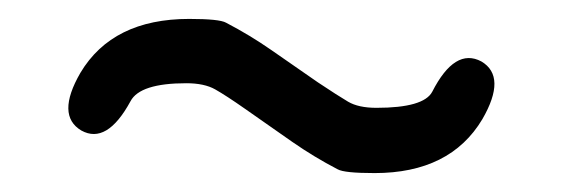

<svg xmlns="http://www.w3.org/2000/svg" viewBox="-20 -470 595 203"><path d="M376 -287Q344 -287 337 -291Q312 -304 289 -320L239 -355Q219 -369 207.5 -375.5Q196 -382 177 -382Q128 -382 118 -363Q93 -317 66 -332Q39 -348 65 -393Q99 -450 180 -450Q212 -450 219 -446Q244 -433 267 -417L316 -383Q337 -369 348 -362.5Q359 -356 378 -356Q428 -356 437 -373Q461 -420 489 -405Q516 -389 490 -344Q456 -287 376 -287Z"/></svg>

Font: Resource Han Rounded KR
Style: Regular
Weight: 400
Designer: Cyano Hao (round all glyphs); Ryoko NISHIZUKA 西塚涼子 (kana, bopomofo & ideographs); Paul D. Hunt (Latin, Greek & Cyrillic)
Foundry: Cyano Hao
Version: 0.990